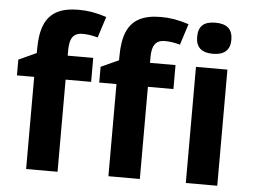

<svg xmlns="http://www.w3.org/2000/svg" viewBox="-53 -832 1186 900"><g transform="rotate(5 540.0 -382.5)"><path d="M101.1 -433.6H20V-507.8L103.5 -545.9V-564.9Q103.5 -635.7 122.1 -679.7Q140.6 -723.6 179.7 -744.4Q218.8 -765.1 281.2 -765.1Q314.5 -765.1 344.7 -760Q375 -754.9 413.1 -742.7L381.3 -643.6Q342.8 -654.3 309.6 -654.3Q286.6 -654.3 272.5 -644Q260.3 -634.8 254.6 -616.9Q249 -599.1 249 -571.3V-546.4H369.1V-433.6H249V0H101.1ZM488.3 -433.6H407.2V-507.8L490.7 -545.9V-564.9Q490.7 -635.7 509.3 -679.7Q527.8 -723.6 566.9 -744.4Q606 -765.1 668.5 -765.1Q701.7 -765.1 731.9 -760Q762.2 -754.9 800.3 -742.7L768.6 -643.6Q730 -654.3 696.8 -654.3Q673.8 -654.3 659.7 -644Q647.5 -634.8 641.8 -616.9Q636.2 -599.1 636.2 -571.3V-546.4H756.3V-433.6H636.2V0H488.3ZM1000.5 0H852.5V-546.4H1000.5ZM845.7 -687Q845.7 -724.6 865 -742.7Q884.3 -760.7 925.8 -760.7Q967.3 -760.7 987.1 -742.2Q1006.8 -723.6 1006.8 -687Q1006.8 -650.9 986.3 -632.6Q965.8 -614.3 925.8 -614.3Q845.7 -614.3 845.7 -687Z"/></g></svg>

Font: Viking Open Sans
Style: Bold
Weight: 700
Foundry: Ascender Corporation
Version: Version 2.001